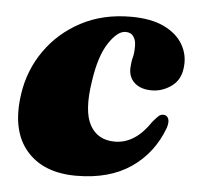

<svg xmlns="http://www.w3.org/2000/svg" viewBox="-42 -517 590 573"><g transform="rotate(5 253.0 -230.5)"><path d="M316 -428Q292 -428 265.8 -388.5Q239.5 -349 228.5 -272Q214.5 -182.5 237.5 -140.8Q260.5 -99 312 -99Q373 -99 418.5 -167.5Q429 -180 435.5 -186Q442 -192 451 -191.5Q460.5 -191 464.8 -181.5Q469 -172 463.5 -154Q435 -76.5 370 -32Q305 12.5 206 12.5Q106.5 12.5 56 -47.5Q5.5 -107.5 21.5 -216.5Q32 -288.5 73 -347Q114 -405.5 179.2 -440Q244.5 -474.5 328 -474.5Q388.5 -474.5 427.5 -455.8Q466.5 -437 484.2 -406.2Q502 -375.5 498.5 -340.5Q495.5 -301 468 -281Q440.5 -261 408.5 -261Q375.5 -261 357 -277.8Q338.5 -294.5 339.5 -322.5Q340.5 -342 344 -354.2Q347.5 -366.5 347.5 -387Q348 -404.5 340.2 -416.2Q332.5 -428 316 -428Z"/></g></svg>

Font: Fraunces 72pt S000 Black
Style: Italic
Weight: 900
Italic angle: -16°
Version: Version 1.000; ttfautohint (v1.8.3)